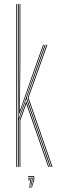

<svg xmlns="http://www.w3.org/2000/svg" viewBox="-20 -820 288 943"><path d="M68 0V-800H72V-509L71.2 -242.2H73.2L165.8 -504.5L200.2 -600H204.5L111.5 -340.2L229.5 0H225.2L109.2 -334.2L72 -228.5V0ZM60 0V-800H64V0ZM74 -261.2 76 -514V-800H80V-518L77.5 -281.2H79.5L162 -518L191.8 -600H196L163.8 -511.5L76 -261.2ZM233.8 0 115.8 -340.2 208.8 -600H213L120 -340.2L238 0ZM76 0V-229.8L109.2 -322.2L221 0H216.8L109 -310.2L80 -229V0ZM133.8 103 144 65V49H118V45H148V65L136.2 103ZM129 103 136 65V57H118V53H140V65L131.2 103ZM124.2 103 128 65H118V61H132V65L126.5 103Z"/></svg>

Font: Big Shoulders Inline Display Thin
Style: Regular
Weight: 100
Designer: Patric King
Foundry: XO Type Co
Version: Version 1.000